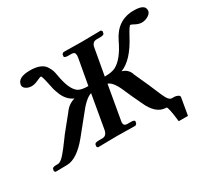

<svg xmlns="http://www.w3.org/2000/svg" viewBox="-154 -892 1350 1247"><g transform="rotate(-30 521.0 -268.5)"><path d="M2.9 1 -4.9 -7.8 -2 -22.9Q0 -35.2 29.8 -35.2H40Q51.3 -35.2 63.7 -43.5Q76.2 -51.8 93.5 -71.8Q110.8 -91.8 121.8 -106.4Q132.8 -121.1 155.8 -151.9Q157.7 -154.8 165.3 -164.8Q172.9 -174.8 175.8 -179.2L271 -296.9H270Q302.2 -338.9 347.2 -350.1Q322.3 -361.3 304.2 -381.1Q286.1 -400.9 275.1 -427.5Q264.2 -454.1 259 -473.6Q253.9 -493.2 249 -520Q235.8 -583 229 -583Q223.1 -583 196.8 -570.8Q168.9 -557.6 147 -558.1Q124 -558.1 106.4 -569.6Q88.9 -581.1 88.9 -598.1Q88.9 -601.1 89.8 -603Q97.7 -652.8 188 -652.8Q230 -652.8 258.5 -641.4Q287.1 -629.9 300.5 -608.4Q314 -586.9 318.6 -572.5Q323.2 -558.1 327.1 -535.2Q346.2 -419.9 392.1 -389.2Q416 -375 465.8 -375L501 -570.8Q502 -576.7 502 -585Q502 -610.8 476.1 -610.8H450.2Q437 -610.8 429 -614Q420.9 -617.2 421.9 -623L423.8 -638.2L436 -647Q535.2 -645 574.2 -645L715.8 -647L724.1 -638.2L721.2 -623Q720.2 -610.8 689 -610.8H664.1Q629.9 -610.8 624 -570.8L588.9 -375Q642.1 -375 669.9 -389.2Q731.9 -421.4 784.2 -533.2Q842.3 -653.3 965.8 -652.8Q1046.9 -652.8 1046.9 -610.8V-603Q1043 -584 1020.5 -571Q998 -558.1 974.1 -558.1Q952.1 -558.1 928.2 -570.8Q906.2 -583 899.9 -583Q892.1 -583 857.9 -520Q786.1 -382.8 700.2 -350.1Q743.2 -338.9 758.8 -296.9H757.8Q782.7 -239.7 811 -179.2Q813 -174.3 819.6 -158.7Q826.2 -143.1 829.1 -136.2Q840.3 -110.4 846.2 -96.2Q852.1 -82 861.1 -65.4Q870.1 -48.8 878.7 -42Q887.2 -35.2 896 -35.2H913.1Q926.3 -35.2 939.7 -28.6Q953.1 -22 951.2 -12.2L929.2 116.2H859.9Q846.7 0 835 0Q756.8 0 710 -107.9Q675.8 -178.7 654.8 -228Q619.6 -314 581.1 -326.2L537.1 -74.2Q535.2 -64.5 535.2 -60.1Q535.2 -35.2 562 -35.2H587.9Q617.7 -35.2 616.2 -22.9L612.8 -7.8L602.1 1Q502 -1 462.9 -1L320.8 1L314 -7.8L315.9 -22.9Q318.8 -35.2 348.1 -35.2H374Q406.2 -35.2 414.1 -74.2L458 -326.2Q414.1 -314 349.1 -228L252 -107.9Q165 -1 88.9 0Z"/></g></svg>

Font: Linux Libertine
Style: Semibold Italic
Weight: 600
Italic angle: -11.5°
Designer: Philipp H. Poll
Foundry: Philipp H. Poll
Version: Version 5.1.2 ; ttfautohint (v0.9)